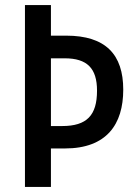

<svg xmlns="http://www.w3.org/2000/svg" viewBox="-20 -734 537 754"><path d="M464 -382C464 -520 395 -594 240 -594H180V-714H78V0H180V-151H235C399 -151 464 -246 464 -382ZM224 -239H180V-505H234C322 -505 361 -466 361 -378C361 -281 321 -239 224 -239Z"/></svg>

Font: Noto Sans Thai Cond Med
Style: Regular
Weight: 500
Width: 3
Designer: Monotype Design Team
Foundry: Monotype Imaging Inc.
Version: Version 2.002